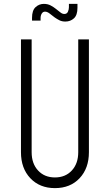

<svg xmlns="http://www.w3.org/2000/svg" viewBox="-20 -953 566 989"><path d="M438 -750V-169Q438 -86 390 -35Q342 16 263 16Q184.5 16 136.2 -35Q88 -86 88 -169V-750H143V-169Q143 -110.5 176 -74.8Q209 -39 263 -39Q317 -39 350 -74.8Q383 -110.5 383 -169V-750ZM317 -842Q299 -842 286.2 -848.5Q273.5 -855 262 -863Q247 -874.5 235 -883.8Q223 -893 212 -893Q201 -893 195 -883Q189 -873 189 -860V-847H145V-861Q145 -899.5 163.2 -916.2Q181.5 -933 206 -933Q226 -933 241.2 -924.8Q256.5 -916.5 267 -908Q280 -898.5 290.2 -889.8Q300.5 -881 311.5 -881Q324.5 -881 329.8 -892.5Q335 -904 335 -916V-933H379V-913Q379 -875 360.8 -858.5Q342.5 -842 317 -842Z"/></svg>

Font: Mohave Light
Style: Regular
Weight: 300
Designer: Gumpita Rahayu
Foundry: Tokotype
Version: Version 2.003